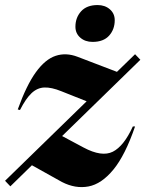

<svg xmlns="http://www.w3.org/2000/svg" viewBox="-50 -746 589 779"><path d="M-29.5 -12.5 301.5 -335 198.5 -376Q159 -392 130.2 -391Q101.5 -390 78.2 -368.2Q55 -346.5 31 -299.5L22 -302Q57.5 -400.5 95.5 -453Q133.5 -505.5 175.8 -519.5Q218 -533.5 265 -515.5L424.5 -454.5L498 -526L519.5 -503.5L202 -194L289 -147.5Q363 -108 407.8 -130.5Q452.5 -153 489 -233H498Q458 -116 410 -57.8Q362 0.5 309 10.5Q256 20.5 201.5 -7.5L79.5 -75.5L-8 10ZM325.5 -576Q295.5 -576 275.8 -593.2Q256 -610.5 256 -637.5Q256 -674.5 279 -700Q302 -725.5 346 -725.5Q376 -725.5 395.8 -708.2Q415.5 -691 415.5 -664Q415.5 -627 392.8 -601.5Q370 -576 325.5 -576Z"/></svg>

Font: Newsreader 72pt ExtraBold
Style: Italic
Weight: 800
Italic angle: -17°
Designer: Hugues Gentile
Foundry: Production Type
Version: Version 1.003; ttfautohint (v1.8.3)